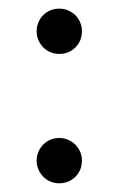

<svg xmlns="http://www.w3.org/2000/svg" viewBox="-20 -415 275 445"><path d="M64.9 -342.8Q64.9 -353.5 69.1 -363.3Q73.2 -373 80.1 -379.9Q86.9 -386.7 96.4 -390.9Q106 -395 117.2 -395Q128.4 -395 137.9 -390.9Q147.5 -386.7 154.5 -379.9Q161.6 -373 165.8 -363.3Q169.9 -353.5 169.9 -342.8Q169.9 -320.3 154.8 -305.2Q139.6 -290 117.2 -290Q106 -290 96.4 -294.2Q86.9 -298.3 80.1 -305.4Q73.2 -312.5 69.1 -322Q64.9 -331.5 64.9 -342.8ZM64.9 -43Q64.9 -53.7 69.1 -63.2Q73.2 -72.8 80.1 -79.8Q86.9 -86.9 96.4 -91.1Q106 -95.2 117.2 -95.2Q128.4 -95.2 137.9 -91.1Q147.5 -86.9 154.5 -79.8Q161.6 -72.8 165.8 -63.2Q169.9 -53.7 169.9 -43Q169.9 -20.5 154.8 -5.4Q139.6 9.8 117.2 9.8Q106 9.8 96.4 5.6Q86.9 1.5 80.1 -5.6Q73.2 -12.7 69.1 -22.2Q64.9 -31.7 64.9 -43Z"/></svg>

Font: Marcellus SC
Style: Regular
Weight: 400
Designer: Astigmatic (AOETI)
Foundry: Astigmatic (AOETI)
Version: Version 1.001